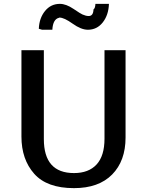

<svg xmlns="http://www.w3.org/2000/svg" viewBox="-20 -955 768 994"><path d="M181 -806Q183 -861 213 -898Q243 -935 290 -935Q322 -935 360.5 -909Q399 -883 407 -880Q425 -872 439 -872Q463 -872 464 -906Q473 -912 474 -935H544Q542 -877 512 -839Q482 -801 435 -801Q400 -801 356 -832.5Q312 -864 288 -864Q290 -864 290 -865Q287 -863 286 -863Q254 -856 251 -801H198ZM91 -248V-695H207V-235Q207 -59 363 -59Q439 -59 480 -103.5Q521 -148 521 -237V-695H630V-243Q630 -122 560.5 -51.5Q491 19 363 19Q223 19 157 -55.5Q91 -130 91 -248Z"/></svg>

Font: Coval
Style: Medium
Weight: 500
Foundry: Context Ltd
Version: Version 001.000